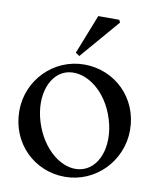

<svg xmlns="http://www.w3.org/2000/svg" viewBox="-91 -891 804 977"><g transform="rotate(10 311.0 -402.5)"><path d="M311 15C468 15 597 -115 597 -276C597 -443 468 -565 311 -565C153 -565 25 -436 25 -276C25 -108 153 15 311 15ZM398 -41C313 -11 201 -79 149 -215C98 -350 135 -477 222 -508C308 -537 421 -471 472 -337C524 -200 486 -71 398 -41ZM257 -617 277 -603 452 -807 445 -820H337Z"/></g></svg>

Font: Basteleur Moonlight
Style: Regular
Weight: 300
Designer: Keussel
Foundry: Keussel Studio
Version: Version 1.300;Glyphs 3.2 (3192)